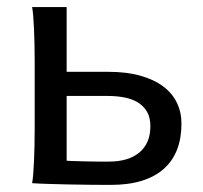

<svg xmlns="http://www.w3.org/2000/svg" viewBox="-20 -518 575 543"><path d="M78.1 -342.3Q78.1 -367.2 77.6 -390.9Q77.1 -414.6 76.2 -435.1Q75.2 -455.6 74 -471.7Q72.8 -487.8 70.8 -498H168.5V-314.9H285.6Q337.9 -314.9 376.7 -304Q415.5 -293 441.4 -273.7Q467.3 -254.4 480.2 -227.5Q493.2 -200.7 493.2 -168.5Q493.2 -127.4 481 -95.5Q468.8 -63.5 443.8 -41Q418.9 -18.6 381.3 -6.8Q343.8 4.9 293 4.9Q267.1 4.9 236.6 4.6Q206.1 4.4 176 3.7Q146 2.9 118.4 2.2Q90.8 1.5 70.8 0Q72.8 -10.3 74 -26.4Q75.2 -42.5 76.2 -63Q77.1 -83.5 77.6 -107.2Q78.1 -130.9 78.1 -156.2ZM168.5 -63.5Q180.7 -62.5 195.6 -62.3Q210.4 -62 226.3 -61.5Q242.2 -61 257.8 -61H288.1Q343.3 -61 374.3 -86.9Q405.3 -112.8 405.3 -161.1Q405.3 -185.5 395.8 -201.9Q386.2 -218.3 369.9 -228.3Q353.5 -238.3 331.8 -242.4Q310.1 -246.6 285.6 -246.6H168.5Z"/></svg>

Font: Andika CyrE
Style: Regular
Weight: 400
Designer: Victor Gaultney, Annie Olsen, Julie Remington, Don Collingsworth, Eric Hays, Becca Hirsbrunner
Foundry: SIL International
Version: Version 5.000